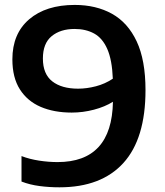

<svg xmlns="http://www.w3.org/2000/svg" viewBox="-20 -770 685 799"><path d="M291 -749.5Q379.5 -749.5 445.8 -712.8Q512 -676 548.8 -597.8Q585.5 -519.5 585.5 -395Q585.5 -193 493.5 -91.8Q401.5 9.5 227.5 9.5Q184.5 9.5 144.5 4.2Q104.5 -1 69.5 -14.5V-120.5Q103.5 -107.5 143 -101.5Q182.5 -95.5 219.5 -95.5Q445.5 -95.5 450 -346.5Q416.5 -325.5 370.8 -313.5Q325 -301.5 278.5 -301.5Q205 -301.5 149.5 -325.2Q94 -349 62.8 -398Q31.5 -447 31.5 -523Q31.5 -630 101.5 -689.8Q171.5 -749.5 291 -749.5ZM305 -401Q341 -401 379.2 -411Q417.5 -421 449.5 -442.5Q446.5 -520.5 426.5 -566Q406.5 -611.5 371.8 -630.5Q337 -649.5 290.5 -649.5Q231.5 -649.5 195 -619.5Q158.5 -589.5 158.5 -526.5Q158.5 -462 197.5 -431.5Q236.5 -401 305 -401Z"/></svg>

Font: Encode Sans SmExp SmBold
Style: Regular
Weight: 600
Width: 6
Designer: Multiple Designers
Foundry: Impallari Type
Version: Version 3.002; ttfautohint (v1.8.3) -l 8 -r 50 -G 200 -x 14 